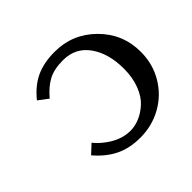

<svg xmlns="http://www.w3.org/2000/svg" viewBox="-118 -571 711 711"><g transform="rotate(-45 238.0 -215.0)"><path d="M382.8 -213.9Q382.8 -294.4 346.4 -345.2Q310.1 -396 245.1 -396Q198.2 -396 168.2 -379.9Q138.2 -363.8 109.9 -330.1L71.8 -358.9Q106 -401.4 147.2 -420.7Q188.5 -439.9 245.1 -439.9Q338.9 -439.9 405 -374Q471.2 -308.1 471.2 -213.9Q471.2 -150.9 440.7 -99.4Q410.2 -47.9 358.4 -19Q306.6 9.8 245.1 9.8Q188.5 9.8 146.5 -11.2Q104.5 -32.2 69.8 -73.2L104 -105Q126.5 -76.7 162.6 -55.4Q198.7 -34.2 237.8 -34.2Q261.2 -34.2 285.4 -44.2Q309.6 -54.2 332 -74.5Q354.5 -94.7 368.7 -131.1Q382.8 -167.5 382.8 -213.9Z"/></g></svg>

Font: Linear Smooth
Style: Regular
Weight: 400
Designer: Philipp H. Poll, Flanker
Foundry: Philipp H. Poll, reworked by Flanker
Version: Version 1.061 | FøM Fix